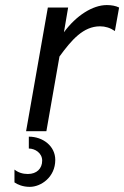

<svg xmlns="http://www.w3.org/2000/svg" viewBox="-20 -518 490 758"><path d="M168.9 -488.3 83 0H163.1L214.8 -294.9C262.7 -360.4 308.6 -414.1 375 -414.1C395.5 -414.1 415 -408.2 433.6 -395.5L450.2 -488.3C436.5 -495.1 419.9 -498 401.4 -498C345.7 -498 280.3 -456.1 232.4 -390.6L249 -488.3ZM93.8 68.4C118.2 68.4 146.5 85.9 146.5 116.2C146.5 147.5 125 168.9 89.8 168.9C69.3 168.9 51.8 163.1 37.1 151.4V202.1C49.8 210.9 70.3 219.7 97.7 219.7C141.6 219.7 198.2 181.6 198.2 113.3C198.2 58.6 149.4 21.5 93.8 21.5Z"/></svg>

Font: Sen-gleads
Style: Italic
Weight: 400
Designer: Kosal Sen, Philatype
Foundry: Philatype
Version: Version 1.004; ttfautohint (v1.8.3)